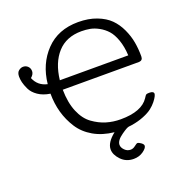

<svg xmlns="http://www.w3.org/2000/svg" viewBox="-155 -828 1104 1165"><g transform="rotate(-20 397.0 -246.0)"><path d="M26.9 -504.9Q26.9 -530.8 41 -542Q55.2 -553.2 69.8 -553.2Q87.9 -553.2 100.3 -541Q112.8 -528.8 112.8 -509.8Q112.8 -489.7 91.8 -472.2Q114.7 -416 174.8 -402.8Q188 -528.8 267.1 -611.3Q346.2 -693.8 476.1 -693.8Q543 -693.8 595 -673.8Q647 -653.8 678.5 -622.3Q710 -590.8 730.5 -546.4Q751 -502 758.5 -458.5Q766.1 -415 766.1 -367.2Q766.1 -341.3 742.2 -339.8H249Q250 -255.9 274.9 -196.5Q299.8 -137.2 341.3 -107.2Q382.8 -77.1 426.5 -64Q470.2 -50.8 519 -50.8Q655.3 -50.8 701.2 -121.1Q710.9 -137.2 715.6 -140.1Q720.2 -143.1 735.8 -143.1Q763.7 -143.1 764.2 -127Q764.2 -121.1 758.5 -109.6Q752.9 -98.1 739 -80.6Q725.1 -63 704.6 -46.9Q684.1 -30.8 648.4 -16.4Q612.8 -2 569.8 4.9Q565.9 5.9 559.6 6.3Q553.2 6.8 550 7.3Q546.9 7.8 542 9.5Q537.1 11.2 532 14.2Q526.9 17.1 519 22Q511.2 26.9 501 34.2Q458 64 458 92.8Q458 109.9 474.1 126.5Q490.2 143.1 512.2 143.1Q528.3 143.1 543.2 131.1Q558.1 119.1 564 119.1Q571.8 119.1 585.9 129.2Q600.1 139.2 600.1 148.9Q600.1 164.1 573.5 183.1Q546.9 202.1 511.2 202.1Q462.4 202.1 430.2 168.5Q397.9 134.8 397.9 100.1Q397.9 56.2 456.1 9.8Q380.9 2 324.5 -30.5Q268.1 -63 235.6 -113.5Q203.1 -164.1 187 -221.4Q170.9 -278.8 170.9 -342.8Q125 -349.6 93.5 -371.3Q62 -393.1 49.1 -420.7Q36.1 -448.2 31.5 -468Q26.9 -487.8 26.9 -504.9ZM252 -399.9H693.8Q690.9 -457 675.5 -500.5Q660.2 -543.9 638.2 -568.4Q616.2 -592.8 587.2 -608.9Q558.1 -625 531.5 -629.9Q504.9 -634.8 476.1 -634.8Q377.9 -634.8 321 -571.8Q264.2 -508.8 252 -399.9Z"/></g></svg>

Font: CMU Concrete
Style: Roman
Weight: 500
Version: Version 0.7.0